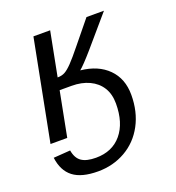

<svg xmlns="http://www.w3.org/2000/svg" viewBox="-133 -634 867 948"><g transform="rotate(-20 300.0 -160.0)"><path d="M504.4 -92.3Q504.4 -3.4 467.8 64.9Q431.2 133.3 366.2 170.4Q301.3 207.5 221.7 207.5Q135.3 207.5 91.1 173.3Q46.9 139.2 38.1 69.3L126.5 63Q133.8 105.5 159.7 123Q185.5 140.6 234.9 140.6Q320.8 140.6 369.6 82.3Q418.5 23.9 418.5 -77.6Q418.5 -127.4 396.7 -162.1Q375 -196.8 335 -215.6Q294.9 -234.4 242.2 -234.4H179.7L134.3 0H46.4L148.9 -528.3H236.8L191.9 -296.9Q214.4 -296.9 230.7 -305.9Q247.1 -314.9 269.5 -338.1Q292 -361.3 332.5 -411.6L427.7 -528.3H519.5L383.3 -369.6Q331.1 -309.6 308.6 -291.5Q399.9 -282.2 452.1 -229.7Q504.4 -177.2 504.4 -92.3Z"/></g></svg>

Font: Liberation Mono
Style: Italic
Weight: 400
Italic angle: -12°
Monospace: yes
Designer: Steve Matteson
Foundry: Ascender Corporation
Version: Version 2.1.5